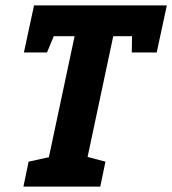

<svg xmlns="http://www.w3.org/2000/svg" viewBox="-20 -687 634 707"><path d="M279.3 0H137L254.7 -553.7H83L107.3 -667H593.7L569.3 -553.7H397ZM269.3 0 268 -118.3 368.3 -91.7 349.3 0ZM68 -493.7 105.3 -667H225.3L153 -493.7ZM557 -493.7H465.3L467.7 -667H594.3ZM66.3 0 85.3 -91.7 191 -115 146.3 0Z"/></svg>

Font: Epunda Slab Light
Style: Italic
Weight: 300
Italic angle: -12°
Designer: Simon Atzbach
Foundry: typofactur
Version: Version 1.102